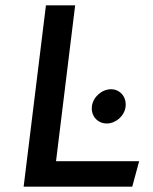

<svg xmlns="http://www.w3.org/2000/svg" viewBox="-20 -713 576 723"><path d="M326 -312C322 -277 347 -248 382 -248C416 -248 449 -276 453 -312C457 -348 432 -377 398 -377C364 -377 330 -348 326 -312ZM191 -106 263 -693H153L69 -10H478L504 -106Z"/></svg>

Font: Bluebird
Style: LiExtObl
Weight: 300
Designer: Jasper
Foundry: Cannot Into Space Fonts
Version: Version 0.98